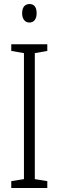

<svg xmlns="http://www.w3.org/2000/svg" viewBox="-20 -934 291 954"><path d="M127 -914C101 -914 90 -895 90 -868C90 -841 103 -822 126 -822C149 -822 162 -840 162 -868C162 -895 152 -914 127 -914ZM215 0V-34L153 -44V-670L215 -681V-714H36V-681L99 -670V-44L36 -34V0Z"/></svg>

Font: Noto Sans Gurmukhi UI ExtraCondensed Light
Style: Regular
Weight: 300
Width: 2
Designer: Jelle Bosma - Monotype Design Team
Foundry: Monotype Imaging Inc.
Version: Version 2.004